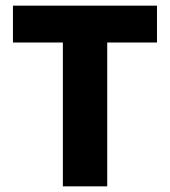

<svg xmlns="http://www.w3.org/2000/svg" viewBox="-20 -659 601 679"><path d="M202.3 0V-609H359.2V0ZM25.8 -508.7V-639H535.2V-508.7Z"/></svg>

Font: Anek Tamil Medium
Style: Regular
Weight: 500
Designer: Aadarsh Rajan (Tamil), Yesha Goshar (Latin)
Foundry: Ek Type
Version: Version 1.003